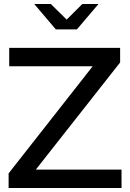

<svg xmlns="http://www.w3.org/2000/svg" viewBox="-20 -939 649 959"><path d="M23 0ZM23 0V-73L443 -608H26V-700H580V-627L159 -92H587V0ZM234 -919 313 -841 391 -919H472L364 -792H259L151 -919Z"/></svg>

Font: Red Hat Display Medium
Style: Regular
Weight: 500
Designer: Pentagram / MCKL
Foundry: Pentagram / MCKL
Version: Version 1.005; Red Hat Display Medium